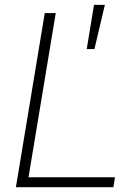

<svg xmlns="http://www.w3.org/2000/svg" viewBox="-20 -782 571 802"><path d="M46.4 0 167 -727.5H212.9L99.1 -41.5H460.4L453.6 0ZM342.3 -577.1 372.6 -761.7H418L374.5 -577.1Z"/></svg>

Font: Inter 24pt ExtraLight
Style: Italic
Weight: 250
Italic angle: -9.3988°
Version: Version 4.001;git-66647c0bb